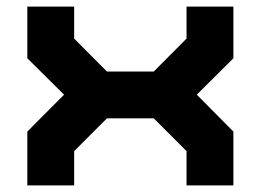

<svg xmlns="http://www.w3.org/2000/svg" viewBox="-20 -560 788 580"><path d="M62.5 0V-162.5L173.5 -274L62.5 -384V-540H204V-443.5L303 -344H444.5L543.5 -443.5V-540H685V-384L574.5 -274L685 -162.5V0H543.5V-103.5L444.5 -202.5H303L204 -103.5V0Z"/></svg>

Font: Tourney Expanded Black
Style: Regular
Weight: 900
Width: 7
Designer: Tyler Finck
Foundry: Etcetera Type Co
Version: Version 1.010; ttfautohint (v1.8.3)